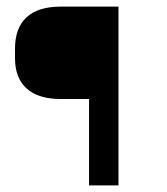

<svg xmlns="http://www.w3.org/2000/svg" viewBox="-20 -560 504 580"><path d="M337.9 -540V0H249V-260.9H163.4Q95.8 -260.9 60.6 -292.5Q25.3 -324 25.3 -384.6V-412.7Q25.3 -475.7 60.3 -507.9Q95.3 -540 163.4 -540Z"/></svg>

Font: Pathway Extreme 8pt Thin
Style: Regular
Weight: 100
Version: Version 1.001;gftools[0.9.26]